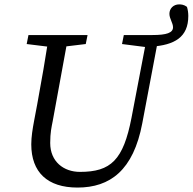

<svg xmlns="http://www.w3.org/2000/svg" viewBox="-20 -827 865 862"><path d="M657.6 -617.4C764.8 -624.3 825.4 -660.6 825.4 -755.3C825.4 -769.3 823.4 -783.2 819.4 -796.2C806.4 -806.2 793.4 -807.3 784.2 -807.3C758.8 -807.3 740.6 -789.1 740.6 -764.9C740.6 -743.4 756.8 -723.6 756.8 -704.5C756.8 -679.6 727.8 -669.7 664.6 -669.7L657.6 -617.4ZM120.4 -179.1C120.4 -53.8 192.8 15.1 328 15.1C474 15.1 578.9 -62.1 618.8 -273.7L693.7 -669.7H641.4L570.4 -298.2C533.6 -108.3 477.6 -55.3 339 -55.3C265.9 -55.3 205.4 -101.3 205.4 -185.1C205.4 -231.7 211.3 -255.8 216.4 -282L287.4 -669.7H200.3C184.3 -566.7 166.3 -462.8 147.3 -359.9L133.3 -285.6C126.3 -248.7 120.4 -211.9 120.4 -179.1ZM99.8 -629.3 221.3 -614.3H240.5L365 -629.3L373.1 -669.7H107.8L99.8 -629.3ZM527.8 -629.3 644.5 -614.4H657.5L664.6 -669.7H535.9L527.8 -629.3Z"/></svg>

Font: Source Serif Variable
Style: Italic
Weight: 389
Italic angle: -12°
Designer: Frank Grießhammer
Foundry: Adobe Systems Incorporated
Version: Version 3.001;hotconv 1.0.111;makeotfexe 2.5.65597